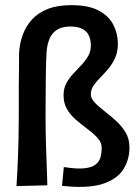

<svg xmlns="http://www.w3.org/2000/svg" viewBox="-20 -721 529 746"><path d="M44 2Q46 -29 47.5 -56.5Q49 -84 50 -114.5Q51 -145 52 -182.5Q53 -220 53 -270Q53 -298 53 -326Q53 -354 53 -381.5Q53 -409 53.5 -433Q54 -457 54 -478Q54 -499 54 -514Q56 -552 68.5 -586Q81 -620 105 -646Q129 -672 166.5 -686.5Q204 -701 257 -701Q325 -701 364.5 -679.5Q404 -658 421 -623.5Q438 -589 438 -551Q438 -520 427.5 -496.5Q417 -473 401.5 -454.5Q386 -436 370 -420Q354 -404 343.5 -388.5Q333 -373 333 -355Q333 -343 341 -331.5Q349 -320 362 -309Q375 -298 391 -285Q412 -269 433 -249.5Q454 -230 468.5 -205.5Q483 -181 483 -148Q483 -100 458.5 -62Q434 -24 377 -6Q320 12 221 1L228 -72Q278 -64 307 -67Q336 -70 351 -81.5Q366 -93 370.5 -110Q375 -127 375 -146Q375 -163 366 -176Q357 -189 343 -201Q329 -213 313 -225Q293 -240 273 -257.5Q253 -275 240 -297.5Q227 -320 227 -351Q227 -377 237.5 -397Q248 -417 264 -434Q280 -451 296 -468Q312 -485 322.5 -503Q333 -521 333 -544Q333 -567 325 -583.5Q317 -600 299.5 -609Q282 -618 253 -618Q221 -618 201 -605Q181 -592 172 -569.5Q163 -547 161 -519Q160 -501 159 -476.5Q158 -452 158 -421Q158 -390 157.5 -352.5Q157 -315 157 -271Q157 -206 159 -148Q161 -90 162.5 -50.5Q164 -11 164 -1Z"/></svg>

Font: Truculenta
Style: Bold
Weight: 700
Designer: Ivan Castro, Eva Sanz & Omnibus-Type Team
Foundry: Omnibus-Type
Version: Version 1.002